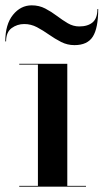

<svg xmlns="http://www.w3.org/2000/svg" viewBox="-52 -699 388 719"><path d="M38.8 -609Q12.5 -609 -8.4 -593.8Q-29.2 -578.5 -29.2 -544H-32.2Q-32.2 -607.8 -3.4 -643.4Q25.5 -679 66.8 -679Q94.5 -679 117.4 -667.1Q140.4 -655.1 161 -639.5Q181.6 -623.9 201.9 -611.9Q222.2 -600 244.8 -600Q276.8 -600 294.8 -615.2Q312.8 -630.5 312.8 -665H315.8Q315.8 -593.8 295.6 -561.9Q275.5 -530 226.8 -530Q200.1 -530 176.8 -541.9Q153.4 -553.9 131.2 -569.5Q109.1 -585.1 86.5 -597.1Q63.9 -609 38.8 -609ZM20 -3H90V-457H20V-460H200V-3H270V0H20Z"/></svg>

Font: Bodoni* 72 Medium
Style: Regular
Weight: 500
Version: Version 1.002; ttfautohint (v0.97) -l 8 -r 50 -G 200 -x 14 -